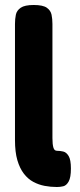

<svg xmlns="http://www.w3.org/2000/svg" viewBox="-20 -740 322 769"><path d="M208 9Q183 9 159 4.5Q135 0 113.5 -11.5Q92 -23 75.5 -44.5Q59 -66 49.5 -98.5Q40 -131 40 -179V-644Q40 -664 43.5 -681Q47 -698 63 -709Q79 -720 115 -720Q152 -720 167.5 -709Q183 -698 186.5 -681Q190 -664 190 -644V-187Q190 -174 191 -164.5Q192 -155 194 -148.5Q196 -142 199.5 -139Q203 -136 209 -136Q221 -136 233.5 -133Q246 -130 255 -115Q264 -100 264 -65Q264 -29 255 -13Q246 3 233.5 6Q221 9 208 9Z"/></svg>

Font: Fredoka Condensed SemiBold
Style: Regular
Weight: 600
Width: 3
Designer: Ben Nathan
Foundry: Milena B. Brandão, Ben Nathan
Version: Version 2.001